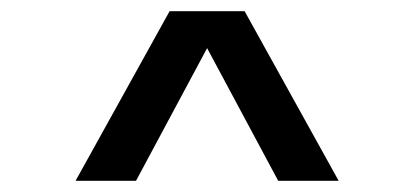

<svg xmlns="http://www.w3.org/2000/svg" viewBox="-20 -836 740 343"><path d="M115 -513 283 -816H417L585 -513H477L350 -750L223 -513Z"/></svg>

Font: Martian Mono
Style: Regular
Weight: 400
Monospace: yes
Designer: Roman Shamin
Foundry: Evil Martians
Version: Version 1.000; ttfautohint (v1.8.4.7-5d5b)